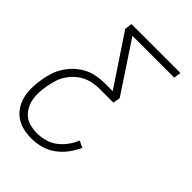

<svg xmlns="http://www.w3.org/2000/svg" viewBox="-215 -617 930 930"><g transform="rotate(45 250.0 -152.5)"><path d="M175 215Q146 215 118 208.5Q90 202 67.5 186.5Q45 171 30 147.5Q15 124 8.5 96.5Q2 69 2.5 39.5Q3 10 8 -19Q12 -46 20.5 -73Q29 -100 45 -125Q61 -150 82.5 -170Q104 -190 129.5 -203Q155 -216 183 -221Q211 -226 238 -226H291L120 -483L126 -520H461L455 -483H169L339 -226L333 -189H238Q215 -189 192 -184.5Q169 -180 147.5 -169Q126 -158 108 -140.5Q90 -123 77.5 -102.5Q65 -82 58.5 -59Q52 -36 48 -14Q44 10 43 33.5Q42 57 46.5 79Q51 101 62 120.5Q73 140 90 153.5Q107 167 129.5 172.5Q152 178 175 178Q202 178 229.5 170.5Q257 163 279.5 146Q302 129 319.5 105.5Q337 82 347 56L381 72Q368 102 347.5 129.5Q327 157 299.5 177Q272 197 239.5 206Q207 215 175 215Z"/></g></svg>

Font: Iosevka SS18 Extralight
Style: Italic
Weight: 200
Italic angle: -9°
Monospace: yes
Designer: Belleve Invis
Foundry: Belleve Invis
Version: Version 25.1.1; ttfautohint (v1.8.4)